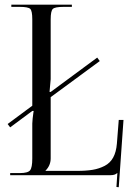

<svg xmlns="http://www.w3.org/2000/svg" viewBox="-20 -739 563 810"><path d="M22.9 0V-8.8H63Q97.7 -8.8 106.9 -20.5Q116.2 -32.2 116.2 -69.8V-217.8Q116.2 -225.6 117.7 -239Q119.1 -252.4 120.6 -261.7L122.1 -271H116.2L22.9 -201.7L12.2 -215.8L116.2 -293V-657.2Q116.2 -692.9 107.7 -701.4Q99.1 -710 63 -710H27.8V-719.2H283.2V-710H248Q211.9 -710 202.9 -701.4Q193.8 -692.9 193.8 -657.2V-404.8L189 -351.1H193.8L390.1 -496.1L400.9 -481.4L193.8 -329.1V-70.8Q193.8 -41 171.9 -19V-18.1H305.2Q344.2 -18.1 371.3 -22.7Q398.4 -27.3 421.6 -39.3Q444.8 -51.3 457.5 -74.5Q470.2 -97.7 473.1 -132.8L481 -232.9H501L481 50.8L471.2 49.8L475.1 -8.8H474.1Q465.3 0 446.8 0Z"/></svg>

Font: FoglihtenNo07calt
Style: Regular
Weight: 500
Designer: gluk (gluksza@wp.pl)
Foundry: gluk (gluksza@wp.pl)
Version: Version 0.844